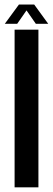

<svg xmlns="http://www.w3.org/2000/svg" viewBox="-32 -802 226 822"><path d="M30.5 0V-675H132.5V0ZM-11.5 -700 49 -782.5H114.5L174.5 -700H121.5L81.5 -757.5L41.5 -700Z"/></svg>

Font: Anybody Condensed Medium
Style: Regular
Weight: 500
Width: 3
Designer: Tyler Finck
Foundry: Etcetera Type Company
Version: Version 1.010; ttfautohint (v1.8.3) -l 8 -r 50 -G 200 -x 14 